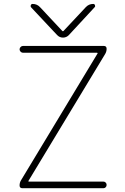

<svg xmlns="http://www.w3.org/2000/svg" viewBox="-20 -992 643 991"><path d="M140.6 -954.1Q136.7 -959 139.2 -965.3Q141.6 -971.7 148.4 -971.7Q171.9 -971.7 187.5 -954.1L301.8 -832Q304.7 -829.1 307.6 -832L422.9 -955.1Q438.5 -971.7 460.9 -971.7Q467.8 -971.7 470.2 -965.3Q472.7 -959 468.8 -955.1L335.9 -811.5Q323.2 -797.9 305.2 -797.9Q287.1 -797.9 274.4 -811.5ZM127 -58.6Q125 -54.7 128.9 -54.7H513.7Q520.5 -54.7 525.4 -49.8Q530.3 -44.9 530.3 -37.6Q530.3 -30.3 525.4 -25.4Q520.5 -20.5 513.7 -20.5H95.7Q81.1 -20.5 81.1 -34.7Q81.1 -48.8 87.9 -60.5L483.4 -715.8Q485.4 -719.7 480.5 -719.7H98.6Q91.8 -719.7 86.4 -725.1Q81.1 -730.5 81.1 -737.3Q81.1 -744.1 86.4 -749.5Q91.8 -754.9 98.6 -754.9H515.6Q530.3 -754.9 530.3 -740.2Q530.3 -725.6 522.5 -712.9Z"/></svg>

Font: Gen Jyuu Gothic ExtraLight
Style: Regular
Weight: 100
Designer: [Source Han Sans]
Ryoko NISHIZUKA  (kana & ideographs); Paul D. Hunt (Latin, Greek & Cyrillic); Wenlong ZHANG  (bopomofo
Version: Version 1.002.20150607